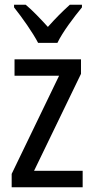

<svg xmlns="http://www.w3.org/2000/svg" viewBox="-20 -786 393 806"><path d="M140 -606H221C243 -652 291 -715 324 -755V-766H273C239 -735 215 -711 181 -673C150 -707 116 -743 88 -766H39V-755C74 -711 117 -650 140 -606ZM327 0V-69H123L320 -476V-537H41V-468H228L29 -56V0Z"/></svg>

Font: Noto Sans Condensed
Style: Regular
Weight: 400
Width: 3
Designer: Monotype Design Team
Foundry: Monotype Imaging Inc.
Version: Version 2.013